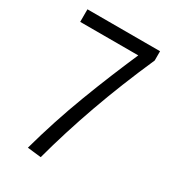

<svg xmlns="http://www.w3.org/2000/svg" viewBox="-168 -766 773 861"><g transform="rotate(30 218.5 -335.5)"><path d="M179 4 108 -4Q152 -164 210.5 -318Q269 -472 338 -629L340 -610H29V-675H405V-627Q330 -457 274.5 -301Q219 -145 179 4Z"/></g></svg>

Font: Yaldevi ExtraLight
Style: Regular
Weight: 400
Version: Version 1.100